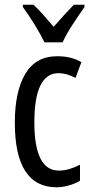

<svg xmlns="http://www.w3.org/2000/svg" viewBox="-20 -786 387 816"><path d="M221 10Q43 10 43 -265Q43 -397 87.5 -472Q132 -547 223 -547Q255 -547 280 -540.5Q305 -534 326 -522L301 -455Q263 -475 229 -475Q126 -475 126 -266Q126 -61 230 -61Q252 -61 274.5 -67.5Q297 -74 320 -86V-18Q299 -5 271.5 2.5Q244 10 221 10ZM169 -606Q153 -639 128 -680Q103 -721 77 -756V-766H122Q141 -749 163.5 -723.5Q186 -698 208 -672Q234 -702 251.5 -721Q269 -740 294 -766H339V-756Q317 -725 289.5 -683Q262 -641 246 -606Z"/></svg>

Font: Noto Sans Tamil ExtraCondensed
Style: Regular
Weight: 400
Width: 2
Designer: Jelle Bosma - Monotype Design Team
Foundry: Monotype Imaging Inc.
Version: Version 2.004; ttfautohint (v1.8.4.7-5d5b)